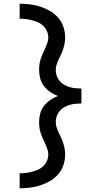

<svg xmlns="http://www.w3.org/2000/svg" viewBox="-20 -853 540 1026"><path d="M85 153V73Q102 73 119 71Q136 69 152.5 64.5Q169 60 184.5 53Q200 46 212 34Q224 22 231 6Q238 -10 238 -27Q238 -42 233 -56.5Q228 -71 221.5 -85Q215 -99 209 -112.5Q203 -126 198 -140.5Q193 -155 191 -170Q189 -185 189 -201Q189 -224 195 -246.5Q201 -269 215 -287Q229 -305 248.5 -318.5Q268 -332 289 -340Q268 -348 248.5 -361.5Q229 -375 215 -393Q201 -411 195 -433.5Q189 -456 189 -479Q189 -495 191 -510Q193 -525 198 -539.5Q203 -554 209 -567.5Q215 -581 221.5 -595Q228 -609 233 -623.5Q238 -638 238 -653Q238 -670 231 -686Q224 -702 212 -714Q200 -726 184.5 -733Q169 -740 152.5 -744.5Q136 -749 119 -751Q102 -753 85 -753V-833Q113 -833 141.5 -829.5Q170 -826 197 -817Q224 -808 248.5 -793.5Q273 -779 291.5 -757.5Q310 -736 319 -709Q328 -682 328 -653Q328 -638 325.5 -623Q323 -608 318.5 -593.5Q314 -579 307.5 -565Q301 -551 294.5 -537.5Q288 -524 283 -509.5Q278 -495 278 -479Q278 -463 283 -448Q288 -433 298.5 -420.5Q309 -408 323 -400Q337 -392 352 -387.5Q367 -383 383 -381.5Q399 -380 415 -380V-360V-300Q399 -300 383 -298.5Q367 -297 352 -292.5Q337 -288 323 -280Q309 -272 298.5 -259.5Q288 -247 283 -232Q278 -217 278 -201Q278 -185 283 -170.5Q288 -156 294.5 -142.5Q301 -129 307.5 -115Q314 -101 318.5 -86.5Q323 -72 325.5 -57Q328 -42 328 -27Q328 2 319 29Q310 56 291.5 77.5Q273 99 248.5 113.5Q224 128 197 137Q170 146 141.5 149.5Q113 153 85 153Z"/></svg>

Font: Iosevka Slab Medium
Style: Regular
Weight: 500
Monospace: yes
Designer: Belleve Invis
Foundry: Belleve Invis
Version: Version 11.1.1; ttfautohint (v1.8.3)